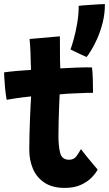

<svg xmlns="http://www.w3.org/2000/svg" viewBox="-20 -894 532 938"><path d="M457 -65.5Q447.5 -47 427.2 -26.2Q407 -5.5 374.8 9.2Q342.5 24 296.5 24Q236 24 197.5 -1.5Q159 -27 141 -69.2Q123 -111.5 123 -162.5Q123 -197 124 -236.5Q125 -276 126.5 -313.2Q128 -350.5 129.5 -379.8Q131 -409 132 -423Q92.5 -419 58.8 -414Q25 -409 12.5 -406.5Q7.5 -434.5 4.8 -463.5Q2 -492.5 1 -514Q0 -535.5 0 -540.5Q29 -544.5 62.2 -547.5Q95.5 -550.5 131.5 -552.5Q131 -564.5 130.2 -590Q129.5 -615.5 129 -636Q128.5 -654.5 127 -673.2Q125.5 -692 124.5 -703.5L272.5 -716.5Q272.5 -710.5 272.8 -688.5Q273 -666.5 273 -635.5Q273 -620 273.2 -599.8Q273.5 -579.5 274.5 -560Q290.5 -560.5 312.8 -561.8Q335 -563 348 -563.5Q379.5 -565 401.5 -565Q423.5 -565 429.5 -564.5Q432.5 -540.5 433.5 -504.5Q434.5 -468.5 434.5 -440.5Q429.5 -441 402 -440.2Q374.5 -439.5 348 -438Q329.5 -437.5 307 -436Q284.5 -434.5 271.5 -433Q270.5 -415.5 269 -378.2Q267.5 -341 266.5 -299.8Q265.5 -258.5 265.5 -229.5Q265.5 -180 274 -146.8Q282.5 -113.5 318 -113.5Q341.5 -113.5 354.5 -132.2Q367.5 -151 375.5 -165.5Q384 -153.5 401.5 -132Q419 -110.5 435.5 -91Q452 -71.5 457 -65.5ZM492.5 -874Q492.5 -827 481.8 -784.2Q471 -741.5 455.5 -706.5Q440 -671.5 425.2 -647.8Q410.5 -624 403 -615.5Q395.5 -618.5 378.2 -626.5Q361 -634.5 344.8 -642.5Q328.5 -650.5 324.5 -652.5Q331 -670 340.5 -704Q350 -738 357.2 -780.5Q364.5 -823 364.5 -865.5Q370.5 -866.5 387.2 -867.8Q404 -869 424.8 -870.5Q445.5 -872 464.2 -873Q483 -874 492.5 -874Z"/></svg>

Font: Grandstander
Style: Bold
Weight: 700
Designer: Tyler Finck
Foundry: Etcetera Type Co
Version: Version 1.200; ttfautohint (v1.8.3)